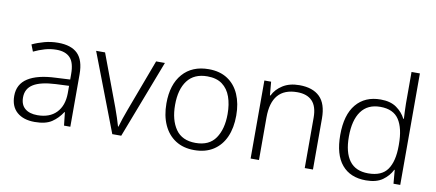

<svg xmlns="http://www.w3.org/2000/svg" viewBox="-69 -1020 2928 1289"><g transform="rotate(10 1395.0 -375.0)"><path d="M276 -541Q366 -541 410 -497Q454 -453 454 -358V0H411L401 -90H398Q369 -45 327.5 -17.5Q286 10 212 10Q135 10 91 -28.5Q47 -67 47 -139Q47 -219 112 -260.5Q177 -302 301 -307L398 -312V-349Q398 -427 366.5 -460Q335 -493 274 -493Q233 -493 195 -482Q157 -471 119 -453L101 -499Q139 -517 183.5 -529Q228 -541 276 -541ZM308 -265Q206 -260 156.5 -229.5Q107 -199 107 -139Q107 -89 137.5 -63.5Q168 -38 222 -38Q305 -38 351 -85.5Q397 -133 398 -217V-269Z M740 0 536 -532H597L729 -179Q741 -146 751.5 -114Q762 -82 769 -57H772Q779 -82 790 -114.5Q801 -147 813 -179L945 -532H1005L801 0Z M1538 -267Q1538 -183 1510.5 -121Q1483 -59 1429.5 -24.5Q1376 10 1299 10Q1225 10 1172 -24Q1119 -58 1090.5 -120.5Q1062 -183 1062 -267Q1062 -396 1126 -469Q1190 -542 1303 -542Q1379 -542 1431.5 -507.5Q1484 -473 1511 -411Q1538 -349 1538 -267ZM1121 -267Q1121 -164 1164.5 -101.5Q1208 -39 1300 -39Q1393 -39 1436 -102Q1479 -165 1479 -267Q1479 -333 1461 -384Q1443 -435 1404 -464Q1365 -493 1302 -493Q1212 -493 1166.5 -433Q1121 -373 1121 -267Z M1921 -542Q2012 -542 2060 -495Q2108 -448 2108 -348V0H2052V-344Q2052 -420 2017 -456.5Q1982 -493 1915 -493Q1740 -493 1740 -290V0H1683V-532H1729L1737 -440H1741Q1762 -484 1808 -513Q1854 -542 1921 -542Z M2470 10Q2363 10 2305.5 -58.5Q2248 -127 2248 -261Q2248 -398 2308 -470Q2368 -542 2475 -542Q2542 -542 2583.5 -512.5Q2625 -483 2646 -441H2650Q2649 -464 2647.5 -492.5Q2646 -521 2646 -545V-760H2703V0H2657L2649 -93H2646Q2625 -50 2583 -20Q2541 10 2470 10ZM2477 -39Q2569 -39 2608 -95Q2647 -151 2647 -257V-266Q2647 -376 2608.5 -434.5Q2570 -493 2481 -493Q2395 -493 2351 -432.5Q2307 -372 2307 -260Q2307 -152 2349 -95.5Q2391 -39 2477 -39Z"/></g></svg>

Font: Noto Sans Gurmukhi UI Light
Style: Regular
Weight: 300
Designer: Jelle Bosma - Monotype Design Team
Foundry: Monotype Imaging Inc.
Version: Version 2.004; ttfautohint (v1.8.4.7-5d5b)